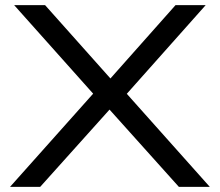

<svg xmlns="http://www.w3.org/2000/svg" viewBox="-20 -725 853 745"><path d="M19 0 357 -379 358 -343 35 -705H155L417 -411H400L661 -705H778L456 -343V-379L794 0H674L394 -312H416L136 0Z"/></svg>

Font: Nunito Sans 10pt Expanded
Style: Regular
Weight: 400
Width: 7
Designer: Vernon Adams
Foundry: Vernon Adams
Version: Version 3.101;gftools[0.9.27]